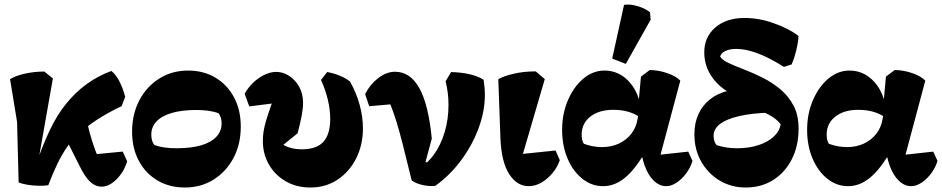

<svg xmlns="http://www.w3.org/2000/svg" viewBox="-20 -815 4195 855"><path d="M195 10Q175 12.8 149.4 12.1Q123.8 11.5 100.2 7.4Q76.8 3.2 63 -2.5L56 -271.8L24.8 -462.5Q50 -478 91 -487.1Q132 -496.2 177.2 -496.5L215.5 -465.8L143.2 -55.5L137.2 -73.5Q170.8 -171.2 203 -237.9Q235.2 -304.5 272.2 -350.2Q316.2 -404.8 367.1 -441.4Q418 -478 476 -499Q496 -483 511.5 -453.2Q527 -423.5 537.5 -383.8L521.5 -342.2Q398.5 -284.2 324 -213Q299 -189.8 277.2 -158.1Q255.5 -126.5 235.4 -85.1Q215.2 -43.8 195 10ZM432.2 16.2Q405 16.2 382.4 -4.5Q359.8 -25.2 335.5 -73.8L259.8 -224.2L364 -297.8Q371.2 -249.2 387 -197.5Q402.8 -145.8 426.5 -90.5L372.5 -125L526.5 -140L546.2 -96.8Q532 -49.5 499.1 -16.6Q466.2 16.2 432.2 16.2Z M803 20Q733.8 20 680.8 -11.6Q627.8 -43.2 598 -99.2Q568.2 -155.2 568.2 -228.8Q568.2 -307.2 600.8 -368.8Q633.2 -430.2 689.8 -465.5Q746.2 -500.8 817.5 -500.8Q887 -500.8 939.9 -468.9Q992.8 -437 1022.5 -380.9Q1052.2 -324.8 1052.2 -251.2Q1052.2 -172.8 1019.8 -111.6Q987.2 -50.5 931.2 -15.2Q875.2 20 803 20ZM765.5 -154.8Q831.8 -154.8 876.1 -168Q920.5 -181.2 943.6 -206.1Q966.8 -231 966.8 -264.5Q966.8 -293.8 953 -310.8Q933.2 -318.2 907.9 -321.8Q882.5 -325.2 855 -325.2Q789.8 -325.2 744.9 -312Q700 -298.8 676.9 -274.2Q653.8 -249.8 653.8 -215.5Q653.8 -186.2 667.5 -169.2Q687.5 -161.8 712.9 -158.2Q738.2 -154.8 765.5 -154.8Z M1362.5 20Q1299.5 20 1251.8 -8Q1204 -36 1177.2 -83Q1150.5 -130 1150.5 -187.2Q1150.5 -207.2 1153.4 -227.4Q1156.2 -247.5 1164.1 -274.8Q1172 -302 1186 -341.9Q1200 -381.8 1222.2 -441L1223.2 -358L1090 -341.2L1069.5 -397Q1093.2 -440.5 1133.2 -467.6Q1173.2 -494.8 1210.2 -494.8Q1239.8 -494.8 1267 -477.5Q1294.2 -460.2 1311.9 -429.2Q1329.5 -398.2 1329.5 -357Q1329.5 -331 1322.9 -296.9Q1316.2 -262.8 1305.2 -221.5L1241.8 -170.2Q1256.8 -161 1277.5 -155.6Q1298.2 -150.2 1324.8 -150.2Q1390.5 -150.2 1420.5 -183.9Q1450.5 -217.5 1450.5 -286Q1450.5 -326.2 1440 -370.5Q1429.5 -414.8 1409.5 -459L1437 -494.2Q1464.2 -489.5 1492.4 -478.1Q1520.5 -466.8 1538.5 -452Q1566.8 -402.2 1581.5 -348.5Q1596.2 -294.8 1596.2 -243.2Q1596.2 -170.2 1566.5 -110.6Q1536.8 -51 1484 -15.5Q1431.2 20 1362.5 20Z M1918.5 12.5Q1893.2 15.8 1862.1 8.9Q1831 2 1813.2 -11.8L1771.8 -178.8Q1759 -229.2 1745.6 -272.8Q1732.2 -316.2 1718.2 -350.2L1624.2 -342L1605.8 -396.2Q1628.5 -440.2 1665.1 -467.9Q1701.8 -495.5 1739 -495.5Q1807.2 -495.5 1847.9 -421.6Q1888.5 -347.8 1902.8 -197.5L1863.8 -52.8L1842.5 -65.8Q1882.5 -85.2 1912.6 -127.1Q1942.8 -169 1960 -226.1Q1977.2 -283.2 1977.2 -347Q1977.2 -374.8 1974.2 -399.9Q1971.2 -425 1964.2 -453L1988.8 -494.2Q2083.8 -491.2 2133.5 -460Q2136.2 -441.8 2137.8 -425Q2139.2 -408.2 2139.2 -392Q2139.2 -320.2 2111.6 -245Q2084 -169.8 2034.4 -102.5Q1984.8 -35.2 1918.5 12.5ZM1842 -29.2 1823 -64.2 1852.2 -107 1911 -74.8Z M2334 14Q2282 14 2247.4 -39.9Q2212.8 -93.8 2208.5 -197.8L2199 -462.5Q2222 -475.8 2266.5 -486.4Q2311 -497 2365.5 -497.2L2406 -462.8L2299 -96.8L2258.2 -124.5L2453.8 -144.8L2472.8 -101.8Q2463 -72 2441.4 -45.5Q2419.8 -19 2392 -2.5Q2364.2 14 2334 14Z M2666 14Q2614.2 14 2572.8 -19.4Q2531.2 -52.8 2507.2 -109.5Q2483.2 -166.2 2483.2 -236.8Q2483.2 -308.8 2509.1 -368.9Q2535 -429 2577.8 -464.9Q2620.5 -500.8 2672 -500.8Q2732.2 -500.8 2776.1 -456.9Q2820 -413 2833.5 -339L2837.5 -287.5Q2812 -306.8 2780.8 -316.4Q2749.5 -326 2711 -326Q2647.5 -326 2608.9 -295.8Q2570.2 -265.5 2570.2 -215.5Q2570.2 -202.8 2572.5 -192.5Q2574.8 -182.2 2580 -174.8Q2599.5 -167.5 2619.1 -163.8Q2638.8 -160 2661.2 -160Q2702.5 -160 2735.8 -175.5Q2769 -191 2790.9 -218.8Q2812.8 -246.5 2819 -284L2825 -318.5L2822.5 -344.8L2834.2 -473.8L2873.2 -503.2Q2912 -502.8 2951.2 -489.4Q2990.5 -476 3009.5 -455.8L2912 -91L2900.5 -124L3044.8 -139.8L3063.8 -98.5Q3055 -69 3035.8 -43.1Q3016.5 -17.2 2992.9 -1.6Q2969.2 14 2947 14Q2916.8 14 2891.6 -10.2Q2866.5 -34.5 2851 -76.9Q2835.5 -119.2 2832.5 -174L2867 -113H2800L2854.5 -141Q2809.5 -61.8 2763.6 -23.9Q2717.8 14 2666 14ZM2766.8 -530.5 2706.2 -554.2 2759 -793.5Q2779.5 -796.5 2801.9 -792Q2824.2 -787.5 2843.6 -778.9Q2863 -770.2 2874.5 -760.5L2877.5 -727.5Z M3300.8 20Q3236 20 3184.4 -11.1Q3132.8 -42.2 3102.5 -95.8Q3072.2 -149.2 3072.2 -217Q3072.2 -266.8 3090 -306.2Q3107.8 -345.8 3141.6 -372.6Q3175.5 -399.5 3223.2 -411L3409.8 -313.5Q3327.2 -311 3271 -297.9Q3214.8 -284.8 3186.2 -262.8Q3157.8 -240.8 3157.8 -211Q3157.8 -183.8 3171.2 -168.8Q3211.5 -154.8 3263 -154.8Q3315.2 -154.8 3357 -168.5Q3398.8 -182.2 3425.4 -206.5Q3452 -230.8 3456.2 -262Q3439 -285 3404.8 -303.6Q3370.5 -322.2 3301.8 -345L3253.5 -388.8Q3187.2 -420.2 3151.8 -470.2Q3116.2 -520.2 3116.2 -582Q3116.2 -650.5 3165.5 -692.8Q3214.8 -735 3295 -735Q3326.2 -735 3358.8 -729.5Q3391.2 -724 3421.8 -712.8Q3454.5 -702 3484.8 -686.6Q3515 -671.2 3535.8 -654.8Q3535.8 -639 3531 -614.6Q3526.2 -590.2 3519.2 -566.6Q3512.2 -543 3505 -527.8L3470.8 -517.2Q3407 -557.5 3354.5 -577.4Q3302 -597.2 3258.2 -597.2Q3229.5 -597.2 3210.2 -588Q3191 -578.8 3186.8 -563.2Q3196 -547.8 3224.6 -534.4Q3253.2 -521 3293 -505.8Q3332.8 -490.5 3374.9 -469.6Q3417 -448.8 3453.8 -418.5Q3490.5 -388.2 3513.4 -345.4Q3536.2 -302.5 3536.2 -241.8Q3536.2 -165.2 3506.1 -106.1Q3476 -47 3423.2 -13.5Q3370.5 20 3300.8 20Z M3757 14Q3705.2 14 3663.8 -19.4Q3622.2 -52.8 3598.2 -109.5Q3574.2 -166.2 3574.2 -236.8Q3574.2 -308.8 3600.1 -368.9Q3626 -429 3668.8 -464.9Q3711.5 -500.8 3763 -500.8Q3823.2 -500.8 3867.1 -456.9Q3911 -413 3924.5 -339L3928.5 -287.5Q3903 -306.8 3871.8 -316.4Q3840.5 -326 3802 -326Q3738.5 -326 3699.9 -295.8Q3661.2 -265.5 3661.2 -215.5Q3661.2 -202.8 3663.5 -192.5Q3665.8 -182.2 3671 -174.8Q3690.5 -167.5 3710.1 -163.8Q3729.8 -160 3752.2 -160Q3793.5 -160 3826.8 -175.5Q3860 -191 3881.9 -218.8Q3903.8 -246.5 3910 -284L3916 -318.5L3913.5 -344.8L3925.2 -473.8L3964.2 -503.2Q4003 -502.8 4042.2 -489.4Q4081.5 -476 4100.5 -455.8L4003 -91L3991.5 -124L4135.8 -139.8L4154.8 -98.5Q4146 -69 4126.8 -43.1Q4107.5 -17.2 4083.9 -1.6Q4060.2 14 4038 14Q4007.8 14 3982.6 -10.2Q3957.5 -34.5 3942 -76.9Q3926.5 -119.2 3923.5 -174L3958 -113H3891L3945.5 -141Q3900.5 -61.8 3854.6 -23.9Q3808.8 14 3757 14Z"/></svg>

Font: Eczar
Style: Regular
Weight: 400
Designer: Vaibhav Singh
Foundry: Rosetta Type Foundry
Version: Version 2.000